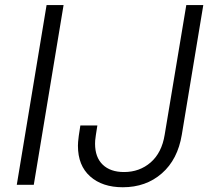

<svg xmlns="http://www.w3.org/2000/svg" viewBox="-20 -748 854 777"><path d="M237.3 -727.5 116.7 0H47.9L168.5 -727.5ZM477.1 9.8Q394 9.8 344.7 -34.2Q295.4 -78.1 295.4 -158.2Q295.4 -165.5 296.1 -174.3Q296.9 -183.1 298.8 -198.5Q300.8 -213.9 305.2 -240.2H374Q370.1 -215.3 367.9 -201.2Q365.7 -187 365.2 -179.7Q364.7 -172.4 364.7 -166.5Q364.7 -111.3 395.8 -81.5Q426.8 -51.8 481.9 -51.8Q544.9 -51.8 589.8 -90.8Q634.8 -129.9 646.5 -203.1L733.9 -727.5H802.7L715.8 -203.1Q699.2 -102.5 635 -46.4Q570.8 9.8 477.1 9.8Z"/></svg>

Font: Inter 17pt Light
Style: Italic
Weight: 300
Italic angle: -9.3988°
Version: Version 4.001;git-66647c0bb